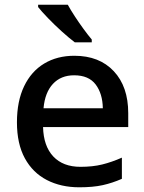

<svg xmlns="http://www.w3.org/2000/svg" viewBox="-20 -786 613 816"><path d="M296 -549Q402 -549 463.5 -483.5Q525 -418 525 -305V-246H163Q165 -165 206.5 -121Q248 -77 322 -77Q374 -77 414.5 -87Q455 -97 498 -116V-26Q457 -8 416 1Q375 10 317 10Q239 10 179 -21Q119 -52 85.5 -113.5Q52 -175 52 -266Q52 -356 82.5 -419.5Q113 -483 168 -516Q223 -549 296 -549ZM295 -466Q239 -466 205 -429.5Q171 -393 165 -326H417Q416 -388 386.5 -427Q357 -466 295 -466ZM268 -766Q280 -744 298 -716.5Q316 -689 335 -663Q354 -637 370 -618V-606H298Q274 -624 243 -652Q212 -680 184 -709Q156 -738 142 -756V-766Z"/></svg>

Font: Noto Kufi Arabic Medium
Style: Regular
Weight: 500
Designer: Monotype Design Team, David Williams, Khaled Hosny
Foundry: Google LLC
Version: Version 2.109; ttfautohint (v1.8.4.7-5d5b)